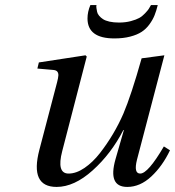

<svg xmlns="http://www.w3.org/2000/svg" viewBox="-20 -718 684 750"><path d="M321.8 -646Q321.8 -671.9 333 -698.2H356.9Q355.5 -693.4 356.7 -686.3Q357.9 -679.2 359.4 -671.6Q360.8 -664.1 367.2 -656.5Q373.5 -648.9 382.6 -643.1Q391.6 -637.2 407.7 -633.5Q423.8 -629.9 444.8 -629.9Q470.2 -629.9 491 -635.5Q511.7 -641.1 523.7 -647.7Q535.6 -654.3 546.6 -666Q557.6 -677.7 560.8 -682.9Q564 -688 569.8 -698.2H596.2Q590.8 -675.8 583.7 -658.2Q576.7 -640.6 563.7 -622.8Q550.8 -605 533.2 -593.5Q515.6 -582 488.5 -575Q461.4 -567.9 426.8 -567.9Q321.8 -567.9 321.8 -646ZM126 -450.2 131.8 -474.1 314 -502 318.8 -497.1 223.1 -127.9Q200.2 -40 248 -40Q277.8 -40 310.1 -62Q342.3 -84 370.1 -119.6Q397.9 -155.3 421.1 -194.3Q444.3 -233.4 461.9 -273.9Q492.7 -346.2 533.2 -490.2L622.1 -502L515.1 -94.2Q501.5 -40 527.8 -40Q558.1 -40 620.1 -146L644 -130.9Q614.7 -69.3 571 -28.6Q527.3 12.2 477.1 12.2Q400.4 12.2 431.2 -96.2L463.9 -210H461.9Q414.1 -117.2 342 -52.5Q270 12.2 201.2 12.2Q95.7 12.2 133.8 -132.8L203.1 -397Q207.5 -414.1 208 -423.1Q208.5 -432.1 204.1 -438Q199.7 -443.8 188 -444.8Z"/></svg>

Font: Linguistics Pro
Style: Italic
Weight: 400
Italic angle: -12°
Designer: Stefan Peev, Context Ltd
Foundry: Stefan Peev, Context Ltd
Version: Version 001.000